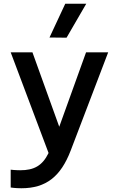

<svg xmlns="http://www.w3.org/2000/svg" viewBox="-20 -809 628 1024"><path d="M440 -789H328L244 -609L335 -608ZM94 195C226 195 304 132 357 -6L557 -530H439L296 -133L153 -530H37L239 7C206 75 161 99 88 99C62 99 37 96 37 96V191C37 191 61 195 94 195Z"/></svg>

Font: Be Vietnam Pro Medium
Style: Regular
Weight: 500
Designer: Lam Bao, Tony Le, Vietanh Nguyen
Foundry: Yellow Type Foundry
Version: Version 1.002